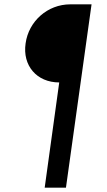

<svg xmlns="http://www.w3.org/2000/svg" viewBox="-20 -765 493 885"><path d="M253 -385 186 100H284L402 -745H304C199 -745 112 -667 98 -565C83 -463 149 -385 253 -385Z"/></svg>

Font: Mluvka Medium
Style: Italic
Weight: 500
Italic angle: -8°
Designer: Modified by Jiří Krblich, Original typeface by Gumpita Rahayu
Foundry: Gumpita Rahayu & Jiří Krblich
Version: Version 2.000;Glyphs 3.1.1 (3134)